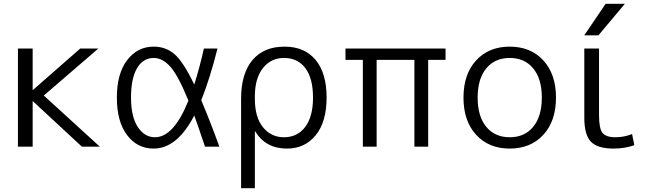

<svg xmlns="http://www.w3.org/2000/svg" viewBox="-20 -777 3445 1017"><path d="M154 -300 405 -520H501L212 -271L509 0H414L154 -241H153V0H75V-520H153V-300Z M1046 -246Q1092 -138 1142 0H1066Q1024 -125 1009 -165Q918 10 794 10Q707 10 653 -61.5Q599 -133 599 -260Q599 -387 653.5 -458.5Q708 -530 794 -530Q858 -530 904.5 -490Q951 -450 1009 -329Q1039 -425 1060 -520H1132Q1092 -361 1046 -246ZM978 -244Q924 -377 882.5 -423.5Q841 -470 794 -470Q738 -470 706 -416Q674 -362 674 -260Q674 -160 709.5 -105Q745 -50 801 -50Q900 -50 978 -244Z M1257 220V-253Q1257 -387 1317 -458.5Q1377 -530 1487 -530Q1593 -530 1651.5 -460Q1710 -390 1710 -260Q1710 -132 1652.5 -61Q1595 10 1500 10Q1387 10 1332 -81H1330V220ZM1638 -260Q1638 -362 1597.5 -416Q1557 -470 1484 -470Q1415 -470 1372.5 -416Q1330 -362 1330 -267V-253Q1330 -156 1373 -103Q1416 -50 1484 -50Q1555 -50 1596.5 -104.5Q1638 -159 1638 -260Z M2175 -460H1975V0H1902V-460H1810V-520H2340V-460H2248V0H2175Z M2804.5 -414.5Q2759 -470 2680 -470Q2601 -470 2555.5 -414.5Q2510 -359 2510 -260Q2510 -161 2555.5 -105.5Q2601 -50 2680 -50Q2759 -50 2804.5 -105.5Q2850 -161 2850 -260Q2850 -359 2804.5 -414.5ZM2858 -63Q2791 10 2680 10Q2569 10 2502 -63Q2435 -136 2435 -260Q2435 -384 2502 -457Q2569 -530 2680 -530Q2791 -530 2858 -457Q2925 -384 2925 -260Q2925 -136 2858 -63Z M3153 -520V-167Q3153 -96 3171.5 -73Q3190 -50 3240 -50Q3286 -50 3328 -67L3340 -8Q3289 10 3230 10Q3145 10 3110 -26.5Q3075 -63 3075 -153V-520ZM3075 -590 3188 -757H3290L3150 -590Z"/></svg>

Font: Mplus 1p
Style: Regular
Weight: 400
Version: Version 1.061